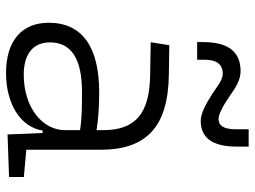

<svg xmlns="http://www.w3.org/2000/svg" viewBox="-122 -698 831 626"><g transform="rotate(90 293.0 -385.5)"><path d="M418.9 4.9 557.6 0V-48.3L468.8 -56.2V-297.4C468.8 -448.7 393.6 -518.6 224.6 -521L127.9 -522.5L118.2 -461.9L228 -460C350.1 -457.5 404.8 -412.6 404.8 -307.1V-285.2C371.1 -291 328.1 -293.9 281.7 -293.9C132.3 -293.9 54.7 -237.8 54.7 -129.4C54.7 -41 114.3 9.8 218.3 9.8C319.3 9.8 394.5 -37.1 406.2 -109.4H414.1ZM404.8 -231.4V-182.6C404.8 -108.9 331.5 -47.9 223.6 -47.9C156.7 -47.9 118.7 -78.6 118.7 -133.3C118.7 -203.1 172.4 -237.8 279.8 -237.8C320.3 -237.8 366.7 -237.8 404.8 -231.4ZM117.7 -613.3H175.3V-637.7C175.3 -677.2 190.4 -696.8 221.2 -696.8C242.2 -696.8 264.6 -676.8 286.6 -662.6C321.3 -640.6 350.6 -625 374.5 -625C430.7 -625 458.5 -664.1 458.5 -742.2V-781.2H401.9V-737.3C401.9 -701.2 390.6 -683.1 368.7 -683.1C352.5 -683.1 327.6 -696.3 292.5 -720.2C265.6 -739.3 241.2 -754.9 212.4 -754.9C148.9 -754.9 117.7 -714.4 117.7 -632.8Z"/></g></svg>

Font: Cascadia Code Light
Style: Regular
Weight: 300
Monospace: yes
Designer: Aaron Bell
Foundry: Saja Typeworks
Version: Version 2404.023